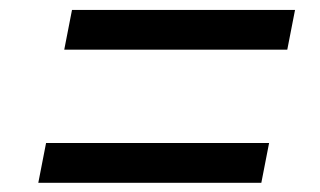

<svg xmlns="http://www.w3.org/2000/svg" viewBox="-20 -526 660 396"><path d="M112.5 -423.5H572.5L588.5 -505.5H128.5ZM59 -149H519L535 -231H75Z"/></svg>

Font: Monaspace Krypton
Style: Italic
Weight: 400
Italic angle: -11°
Designer: Riley Cran & the Lettermatic Team
Foundry: Lettermatic
Version: Version 1.101 (Monaspace Krypton)